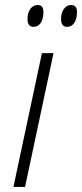

<svg xmlns="http://www.w3.org/2000/svg" viewBox="-20 -740 325 760"><path d="M88.9 -665Q88.9 -689 100.1 -704.6Q111.3 -720.2 128.9 -720.2Q151.9 -720.2 151.9 -692.9Q151.9 -665.5 141.4 -649.7Q130.9 -633.8 112.8 -633.8Q88.9 -633.8 88.9 -665ZM221.7 -665Q221.7 -689 232.9 -704.6Q244.1 -720.2 261.7 -720.2Q284.7 -720.2 284.7 -692.9Q284.7 -665.5 274.2 -649.7Q263.7 -633.8 245.6 -633.8Q221.7 -633.8 221.7 -665ZM146 -529.8H191.9L79.1 0H33.2Z"/></svg>

Font: Open Sans Hebrew Condensed Light
Style: Italic
Weight: 300
Width: 3
Italic angle: -12°
Foundry: Ascender Corporation, Yanek Iontef
Version: Version 2.001;PS 002.001;hotconv 1.0.70;makeotf.lib2.5.58329